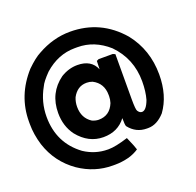

<svg xmlns="http://www.w3.org/2000/svg" viewBox="-131 -837 1054 1031"><g transform="rotate(-20 396.5 -321.0)"><path d="M371.6 -697.8Q545.9 -697.8 661.1 -564Q744.1 -459.5 744.1 -318.4Q744.1 -198.2 685.5 -117.2Q641.1 -67.9 590.3 -67.9H583Q521 -67.9 481.9 -118.2Q477.5 -125.5 477.5 -165.5Q431.6 -104 348.6 -104Q263.7 -104 203.6 -178.7Q163.1 -233.4 163.1 -308.6Q163.1 -423.3 252 -487.8Q297.9 -516.1 347.2 -516.1Q426.8 -516.1 452.6 -453.6L454.1 -501L466.3 -506.8H547.4L560.1 -501Q559.6 -281.2 559.6 -244.1Q559.6 -184.1 565.9 -175.8Q575.7 -160.6 588.9 -160.6Q613.3 -160.6 632.8 -212.9Q645.5 -257.3 645.5 -315.4Q645.5 -444.8 556.6 -535.6Q477.5 -606 381.3 -606H365.7Q270 -606 190.9 -535.6Q149.9 -493.7 139.6 -469.7Q97.7 -395.5 97.7 -311Q97.7 -160.6 213.9 -74.7Q275.9 -33.7 348.1 -33.7H352.1Q391.6 -33.7 463.9 -56.6Q489.7 2 494.1 19Q468.8 36.1 435.5 45.9Q394.5 56.2 357.9 56.2H342.8Q240.2 56.2 152.3 -3.4Q55.7 -70.8 19 -183.6Q0 -246.1 0 -304.7V-319.3Q0 -467.8 104.5 -584Q151.4 -629.9 184.1 -646.5Q274.9 -697.8 371.6 -697.8ZM270 -305.2Q270 -240.7 318.8 -209.5Q338.4 -200.7 356.4 -200.7Q419.9 -200.7 445.3 -263.2Q451.2 -282.2 451.2 -299.3V-307.1Q451.2 -375 394.5 -403.8Q378.4 -409.7 363.3 -409.7H360.8Q308.6 -409.7 280.3 -357.4Q270 -332.5 270 -305.2Z"/></g></svg>

Font: Aqlam Corner
Style: Regular
Weight: 400
Designer: Developer/ Husham Jawad
Version: Version 1.00;December 29, 2020;FontCreator 13.0.0.2683 32-bi